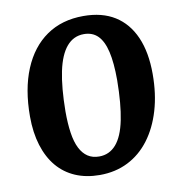

<svg xmlns="http://www.w3.org/2000/svg" viewBox="-82 -790 818 879"><g transform="rotate(-10 327.5 -351.0)"><path d="M43 -305Q43 -432 81.5 -524.5Q120 -617 191.5 -666.5Q263 -716 363 -716Q450 -716 509 -679Q568 -642 599 -571.5Q630 -501 630 -400Q630 -307 607.5 -231Q585 -155 543.5 -100Q502 -45 443.5 -15.5Q385 14 312 14Q249 14 199 -7.5Q149 -29 114.5 -70Q80 -111 61.5 -170.5Q43 -230 43 -305ZM351 -634Q303 -634 271 -596.5Q239 -559 223.5 -485Q208 -411 207 -300Q207 -243 213.5 -199.5Q220 -156 234.5 -127.5Q249 -99 271 -84.5Q293 -70 324 -70Q371 -70 402.5 -106Q434 -142 449 -215.5Q464 -289 465 -400Q465 -481 453 -532.5Q441 -584 416 -609Q391 -634 351 -634Z"/></g></svg>

Font: Literata
Style: Bold Italic
Weight: 700
Italic angle: -2°
Designer: Latin by Veronika Burian and Jose Scaglione. Greek by Irene Vlachou. Cyrillic by Vera Evstafieva
Foundry: TypeTogether
Version: Version 3.103;gftools[0.9.29]